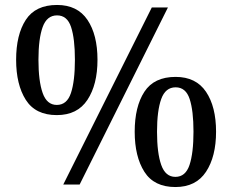

<svg xmlns="http://www.w3.org/2000/svg" viewBox="-20 -744 936 774"><path d="M235 0 592 -714H657L301 0ZM209 -280Q123 -280 84 -341.5Q45 -403 45 -503Q45 -604 84 -664Q123 -724 210 -724Q292 -724 332.5 -664Q373 -604 373 -503Q373 -403 332.5 -341.5Q292 -280 209 -280ZM209 -321Q250 -321 266 -369Q282 -417 282 -503Q282 -588 266.5 -635Q251 -682 210 -682Q169 -682 152 -635Q135 -588 135 -503Q135 -417 152 -369Q169 -321 209 -321ZM687 10Q601 10 562 -51.5Q523 -113 523 -213Q523 -314 562 -374Q601 -434 688 -434Q770 -434 810.5 -374Q851 -314 851 -213Q851 -113 810.5 -51.5Q770 10 687 10ZM687 -31Q728 -31 744 -79Q760 -127 760 -213Q760 -298 744.5 -345Q729 -392 688 -392Q647 -392 630 -345Q613 -298 613 -213Q613 -127 630 -79Q647 -31 687 -31Z"/></svg>

Font: Noto Serif Vithkuqi
Style: Regular
Weight: 400
Version: Version 1.005